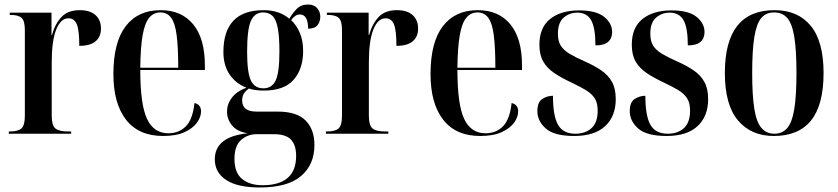

<svg xmlns="http://www.w3.org/2000/svg" viewBox="-20 -592 3708 850"><path d="M19 0V-10H24Q60 -10 75 -23.5Q90 -37 90 -79V-459Q90 -500 75.5 -513Q61 -526 26 -526H23V-536H208V-437H210Q224 -487 252.5 -517Q281 -547 333 -547Q379 -547 403 -525Q427 -503 427 -466Q427 -429 403 -409Q379 -389 331 -389Q331 -458 320 -484.5Q309 -511 283 -511Q249 -511 229 -461.5Q209 -412 209 -317V-80Q209 -37 225 -23.5Q241 -10 281 -10H295V0Z M702 10Q594 10 538 -62Q482 -134 482 -264Q482 -405 536.5 -476Q591 -547 691 -547Q784 -547 835.5 -484Q887 -421 887 -303V-282H601Q601 -129 631 -65.5Q661 -2 725 -2Q772 -2 802.5 -32.5Q833 -63 841 -136Q870 -129 870 -99Q870 -74 852 -49Q834 -24 797 -7Q760 10 702 10ZM769 -292Q769 -383 762 -436.5Q755 -490 737.5 -513.5Q720 -537 690 -537Q660 -537 640.5 -513.5Q621 -490 611.5 -436.5Q602 -383 601 -292Z M1130 238Q1032 238 981.5 205Q931 172 931 113Q931 13 1077 -2Q1030 -9 1007.5 -36.5Q985 -64 985 -98Q985 -131 1006 -159Q1027 -187 1071 -204Q1025 -221 997 -261.5Q969 -302 969 -362Q969 -453 1013 -500Q1057 -547 1148 -547Q1216 -547 1261 -509Q1275 -534 1294 -553Q1313 -572 1344 -572Q1370 -572 1384 -556Q1398 -540 1398 -518Q1398 -496 1385.5 -480.5Q1373 -465 1344 -465Q1344 -528 1307 -528Q1287 -528 1269 -503Q1294 -479 1308 -445Q1322 -411 1322 -366Q1322 -287 1280 -239Q1238 -191 1148 -191Q1131 -191 1114 -193Q1097 -195 1082 -200Q1065 -188 1058.5 -175.5Q1052 -163 1052 -148Q1052 -98 1115 -98H1209Q1294 -98 1333 -58.5Q1372 -19 1372 50Q1372 137 1312.5 187.5Q1253 238 1130 238ZM1146 -201Q1184 -201 1200.5 -236Q1217 -271 1217 -364Q1217 -431 1209.5 -469Q1202 -507 1186 -522Q1170 -537 1145 -537Q1108 -537 1091 -500Q1074 -463 1074 -363Q1074 -271 1090.5 -236Q1107 -201 1146 -201ZM1142 228Q1291 228 1291 98Q1291 51 1268.5 26.5Q1246 2 1192 2H1117Q1076 2 1047 28Q1018 54 1018 111Q1018 173 1052 200.5Q1086 228 1142 228Z M1423 0V-10H1428Q1464 -10 1479 -23.5Q1494 -37 1494 -79V-459Q1494 -500 1479.5 -513Q1465 -526 1430 -526H1427V-536H1612V-437H1614Q1628 -487 1656.5 -517Q1685 -547 1737 -547Q1783 -547 1807 -525Q1831 -503 1831 -466Q1831 -429 1807 -409Q1783 -389 1735 -389Q1735 -458 1724 -484.5Q1713 -511 1687 -511Q1653 -511 1633 -461.5Q1613 -412 1613 -317V-80Q1613 -37 1629 -23.5Q1645 -10 1685 -10H1699V0Z M2106 10Q1998 10 1942 -62Q1886 -134 1886 -264Q1886 -405 1940.5 -476Q1995 -547 2095 -547Q2188 -547 2239.5 -484Q2291 -421 2291 -303V-282H2005Q2005 -129 2035 -65.5Q2065 -2 2129 -2Q2176 -2 2206.5 -32.5Q2237 -63 2245 -136Q2274 -129 2274 -99Q2274 -74 2256 -49Q2238 -24 2201 -7Q2164 10 2106 10ZM2173 -292Q2173 -383 2166 -436.5Q2159 -490 2141.5 -513.5Q2124 -537 2094 -537Q2064 -537 2044.5 -513.5Q2025 -490 2015.5 -436.5Q2006 -383 2005 -292Z M2522 10Q2434 10 2396.5 -23Q2359 -56 2359 -100Q2359 -140 2381 -154Q2403 -168 2428 -168Q2428 -79 2450.5 -39.5Q2473 0 2527 0Q2572 0 2599 -25Q2626 -50 2626 -102Q2626 -136 2613 -156.5Q2600 -177 2574.5 -192.5Q2549 -208 2511 -226Q2466 -247 2434 -268.5Q2402 -290 2385 -319.5Q2368 -349 2368 -394Q2368 -470 2415.5 -508Q2463 -546 2544 -546Q2619 -546 2654.5 -517.5Q2690 -489 2690 -450Q2690 -422 2672 -406.5Q2654 -391 2616 -391Q2616 -469 2597 -502.5Q2578 -536 2536 -536Q2501 -536 2475.5 -514Q2450 -492 2450 -443Q2450 -410 2462.5 -390Q2475 -370 2501.5 -354Q2528 -338 2569 -320Q2610 -302 2641 -281Q2672 -260 2689 -230Q2706 -200 2706 -153Q2706 -77 2659 -33.5Q2612 10 2522 10Z M2931 10Q2843 10 2805.5 -23Q2768 -56 2768 -100Q2768 -140 2790 -154Q2812 -168 2837 -168Q2837 -79 2859.5 -39.5Q2882 0 2936 0Q2981 0 3008 -25Q3035 -50 3035 -102Q3035 -136 3022 -156.5Q3009 -177 2983.5 -192.5Q2958 -208 2920 -226Q2875 -247 2843 -268.5Q2811 -290 2794 -319.5Q2777 -349 2777 -394Q2777 -470 2824.5 -508Q2872 -546 2953 -546Q3028 -546 3063.5 -517.5Q3099 -489 3099 -450Q3099 -422 3081 -406.5Q3063 -391 3025 -391Q3025 -469 3006 -502.5Q2987 -536 2945 -536Q2910 -536 2884.5 -514Q2859 -492 2859 -443Q2859 -410 2871.5 -390Q2884 -370 2910.5 -354Q2937 -338 2978 -320Q3019 -302 3050 -281Q3081 -260 3098 -230Q3115 -200 3115 -153Q3115 -77 3068 -33.5Q3021 10 2931 10Z M3406 10Q3305 10 3247 -59Q3189 -128 3189 -269Q3189 -547 3409 -547Q3512 -547 3569 -478Q3626 -409 3626 -269Q3626 -127 3570.5 -58.5Q3515 10 3406 10ZM3408 0Q3444 0 3465.5 -25.5Q3487 -51 3496.5 -110Q3506 -169 3506 -269Q3506 -369 3496.5 -428Q3487 -487 3465.5 -512Q3444 -537 3407 -537Q3371 -537 3350 -512Q3329 -487 3319.5 -428Q3310 -369 3310 -269Q3310 -169 3319.5 -110Q3329 -51 3351 -25.5Q3373 0 3408 0Z"/></svg>

Font: Noto Serif Display Condensed SemiBold
Style: Regular
Weight: 600
Width: 3
Designer: Monotype Design Team
Foundry: Monotype Imaging Inc.
Version: Version 2.009